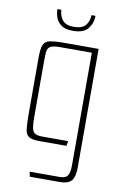

<svg xmlns="http://www.w3.org/2000/svg" viewBox="-89 -671 574 893"><g transform="rotate(10 198.0 -224.0)"><path d="M117 171 112 148H253Q283 148 292 132.5Q301 117 301 85V-447H150Q117 -447 104.5 -439Q92 -431 90.5 -412Q89 -393 89 -360V-106Q89 -72 92.5 -54.5Q96 -37 107 -30Q118 -23 142 -23H264L260 0H132Q97 0 82 -9.5Q67 -19 64 -46Q61 -73 61 -125V-384Q61 -423 68.5 -441.5Q76 -460 98.5 -465Q121 -470 166 -470H329V91Q329 134 313.5 152.5Q298 171 258 171ZM196 -532Q159 -532 140 -546.5Q121 -561 114.5 -581Q108 -601 108 -619H127Q127 -593 142.5 -572Q158 -551 196 -551Q237 -551 253 -571Q269 -591 269 -619H288Q288 -584 267 -558Q246 -532 196 -532Z"/></g></svg>

Font: Smooch Sans ExtraLight
Style: Regular
Weight: 200
Designer: Robert E. Leuschke
Foundry: Robert E. Leuschke
Version: Version 1.010; ttfautohint (v1.8.3)